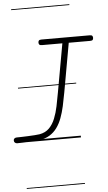

<svg xmlns="http://www.w3.org/2000/svg" viewBox="-178 -1284 994 1766"><g transform="rotate(-5 318.5 -401.0)"><path d="M-56 2.5Q-68 2.5 -76.8 -5Q-85.5 -12.5 -85.5 -26Q-85.5 -38 -76.8 -44.5Q-68 -51 -56 -51Q-43 -51 -14.5 -51.8Q14 -52.5 47.5 -54Q81 -55.5 110.8 -57.5Q140.5 -59.5 155.5 -62Q210.5 -71.5 245 -106.2Q279.5 -141 300.2 -192.8Q321 -244.5 333.5 -305.5Q346 -366.5 357 -428.5L437.5 -877H250Q231 -877 225 -884Q219 -891 219 -903Q219 -914.5 225 -921.5Q231 -928.5 250 -928.5H693Q712 -928.5 717.8 -921.5Q723.5 -914.5 723.5 -903Q723.5 -891 717.8 -884Q712 -877 693 -877H496.5L415.5 -424Q404 -359.5 391 -301Q378 -242.5 359.5 -192.8Q341 -143 313.2 -104.5Q285.5 -66 245 -41Q204.5 -16 147 -7.5Q136.5 -6 110.2 -4.2Q84 -2.5 51.8 -1Q19.5 0.5 -10 1.5Q-39.5 2.5 -56 2.5ZM-56 2.5Q-68 2.5 -76.8 -5Q-85.5 -12.5 -85.5 -26Q-85.5 -38 -76.8 -44.5Q-68 -51 -56 -51Q-43 -51 -14.5 -51.8Q14 -52.5 47.5 -54Q81 -55.5 110.8 -57.5Q140.5 -59.5 155.5 -62Q210.5 -71.5 245 -106.2Q279.5 -141 300.2 -192.8Q321 -244.5 333.5 -305.5Q346 -366.5 357 -428.5L437.5 -877H250Q231 -877 225 -884Q219 -891 219 -903Q219 -914.5 225 -921.5Q231 -928.5 250 -928.5H693Q712 -928.5 717.8 -921.5Q723.5 -914.5 723.5 -903Q723.5 -891 717.8 -884Q712 -877 693 -877H496.5L415.5 -424Q404 -359.5 391 -301Q378 -242.5 359.5 -192.8Q341 -143 313.2 -104.5Q285.5 -66 245 -41Q204.5 -16 147 -7.5Q136.5 -6 110.2 -4.2Q84 -2.5 51.8 -1Q19.5 0.5 -10 1.5Q-39.5 2.5 -56 2.5ZM-5 420.5H532.5V428.5H-5ZM-5 -16H532.5V0H-5ZM-5 -505.5H532.5V-497.5H-5ZM-5 -1230H532.5V-1222H-5Z"/></g></svg>

Font: Edu VIC WA NT Pre Guide
Style: Regular
Weight: 400
Designer: Tina and Corey Anderson, Eben Sorkin, Mirko Velimirovic
Foundry: Google for Education
Version: Version 1.000